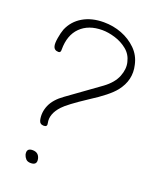

<svg xmlns="http://www.w3.org/2000/svg" viewBox="-123 -707 620 777"><g transform="rotate(20 186.5 -318.5)"><path d="M103 -160Q86 -160 82 -176Q75 -208 88.5 -239.5Q102 -271 140 -298L276 -396Q314 -424 327 -457Q340 -490 333 -518Q326 -549 302.5 -568Q279 -587 249.5 -596Q220 -605 194 -605Q135 -605 100.5 -571Q66 -537 66 -475Q67 -461 57 -461Q38 -461 34 -478Q31 -489 35 -513Q39 -537 45 -553Q62 -593 99.5 -615Q137 -637 189 -637Q230 -637 266.5 -623Q303 -609 330 -582.5Q357 -556 365 -518Q380 -456 338 -403Q312 -370 238 -323Q162 -273 142 -251Q107 -213 115 -176Q119 -160 103 -160ZM105 0Q91 0 84 -7.5Q77 -15 74 -25Q68 -52 95 -52Q121 -52 127 -27Q133 0 105 0Z"/></g></svg>

Font: Oooh Baby
Style: Normal
Weight: 400
Designer: Robert E. Leuschke
Foundry: Robert E. Leuschke
Version: Version 1.011; ttfautohint (v1.8.3)